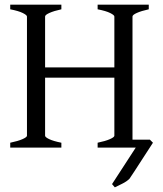

<svg xmlns="http://www.w3.org/2000/svg" viewBox="-20 -635 702 826"><path d="M400 0V-21Q434 -28 453 -36.5Q472 -45 472 -51V-564Q472 -570 454 -579Q436 -588 400 -595V-615H620V-595Q588 -588 569 -579.5Q550 -571 550 -564V-31Q550 -29 562 -26Q574 -23 591 -21V0ZM160 -301V-345H481V-301ZM24 0V-21Q58 -28 77 -36.5Q96 -45 96 -51V-564Q96 -570 78 -579Q60 -588 24 -595V-615H244V-595Q212 -588 193 -579.5Q174 -571 174 -564V-51Q174 -45 191.5 -36.5Q209 -28 244 -21V0ZM625 -34 638 -21Q635 -16 621.5 4.5Q608 25 591 51.5Q574 78 559 101Q544 124 537 134Q525 146 505.5 155.5Q486 165 474 171Q469 166 462 157L564 0L525 -34Z"/></svg>

Font: ChillKai
Style: Regular
Weight: 400
Designer: ChillType
Foundry: 寒蝉字型
Version: Version 2.000